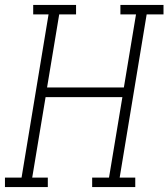

<svg xmlns="http://www.w3.org/2000/svg" viewBox="-35 -755 680 775"><path d="M-15 0V-38H52L161 -697H99V-735H272V-697H204L155 -402H465L514 -697H451V-735H625V-697H557L448 -38H511V0H337V-38H405L459 -363H149L95 -38H158V0Z"/></svg>

Font: Iosevka Slab XLtExObl
Style: Regular
Weight: 200
Width: 7
Italic angle: -9°
Monospace: yes
Designer: Belleve Invis
Foundry: Belleve Invis
Version: Version 11.1.1; ttfautohint (v1.8.3)